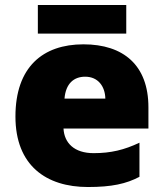

<svg xmlns="http://www.w3.org/2000/svg" viewBox="-20 -741 658 771"><path d="M487 -721H132V-606H487ZM315 -563C152 -563 42 -472 42 -273C42 -76 166 10 333 10C429 10 487 -3 540 -31V-168C479 -139 425 -126 356 -126C278 -126 238 -167 235 -225H576V-310C576 -479 476 -563 315 -563ZM322 -433C374 -433 402 -394 403 -345H239C244 -406 277 -433 322 -433Z"/></svg>

Font: Noto Sans Tamil Black
Style: Regular
Weight: 900
Designer: Jelle Bosma - Monotype Design Team
Foundry: Monotype Imaging Inc.
Version: Version 2.004